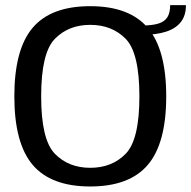

<svg xmlns="http://www.w3.org/2000/svg" viewBox="-20 -704 727 730"><path d="M323 5Q472 5 542 -77.2Q612 -159.5 612 -337.5Q612 -515.5 542 -598Q472 -680.5 323 -680.5Q173.5 -680.5 104 -598.2Q34.5 -516 34.5 -337.5Q34.5 -159.5 104.2 -77.2Q174 5 323 5ZM323 -66Q240.5 -66 188.5 -119.5Q136.5 -173 136.5 -337.5Q136.5 -503 188.5 -556.2Q240.5 -609.5 323 -609.5Q406 -609.5 458 -556.2Q510 -503 510 -337.5Q510 -173 458 -119.5Q406 -66 323 -66ZM518 -607V-571.5Q575 -571.5 612 -583.8Q649 -596 668 -620.8Q687 -645.5 687 -684.5H627Q627 -656.5 617 -639.5Q607 -622.5 583.5 -614.8Q560 -607 518 -607Z"/></svg>

Font: Anybody Thin
Style: Regular
Weight: 400
Version: Version 1.113;gftools[0.9.25]